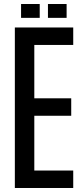

<svg xmlns="http://www.w3.org/2000/svg" viewBox="-20 -937 419 957"><path d="M54 0V-800H345V-713H151V-447H335V-360H151V-87H345V0ZM219 -848V-917H312V-848ZM85 -848V-917H178V-848Z"/></svg>

Font: Big Shoulders Text SemiBold
Style: Regular
Weight: 600
Designer: Patric King
Foundry: XO Type Co
Version: Version 1.000; ttfautohint (v1.8.2)